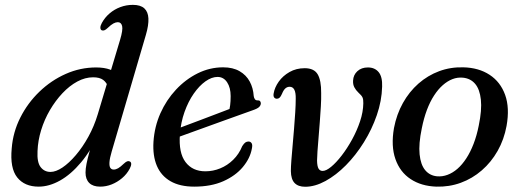

<svg xmlns="http://www.w3.org/2000/svg" viewBox="-20 -738 2088 770"><path d="M565 -598 428 -130.5Q420 -103.5 419 -87.5Q418 -71.5 422.5 -64.8Q427 -58 436 -58Q444.5 -58 453.8 -63.2Q463 -68.5 476.5 -81.5Q484.5 -89 490 -91Q495.5 -93 500.5 -90.5Q506.5 -87.5 506.2 -80Q506 -72.5 500 -61Q488.5 -39.5 469.5 -23.5Q450.5 -7.5 428 1.5Q405.5 10.5 381.5 10.5Q353 10.5 338 -4.2Q323 -19 323 -46Q323 -61 327 -81.2Q331 -101.5 340 -134Q349 -166.5 364 -215.5L378.5 -208Q346 -135.5 305.2 -87Q264.5 -38.5 220.8 -14Q177 10.5 135 10.5Q78.5 10.5 49 -26.5Q19.5 -63.5 27 -143Q32 -208 61.5 -266.5Q91 -325 138 -370.2Q185 -415.5 243.5 -441.5Q302 -467.5 365.5 -467.5Q398.5 -467.5 421.8 -458.8Q445 -450 458.5 -434.5Q472 -419 476 -399L415.5 -385.5Q408 -407 393.8 -417.5Q379.5 -428 353.5 -428Q321.5 -428 290 -411Q258.5 -394 230.5 -364.2Q202.5 -334.5 180.2 -296.5Q158 -258.5 145 -216.2Q132 -174 130.5 -132Q128 -87 143 -67.8Q158 -48.5 182.5 -48.5Q204 -48.5 230.5 -66.2Q257 -84 284.2 -116Q311.5 -148 334.5 -189.8Q357.5 -231.5 372 -279.5L461.5 -578Q473.5 -618 469.8 -633.5Q466 -649 452.5 -649Q444.5 -649 435 -644Q425.5 -639 412 -626Q404 -618.5 398.5 -616.5Q393 -614.5 388 -616.5Q382.5 -619.5 382.5 -627.2Q382.5 -635 388.5 -646Q400.5 -668 419.5 -684.2Q438.5 -700.5 462.5 -709.5Q486.5 -718.5 513 -718.5Q543.5 -718.5 558.8 -704.5Q574 -690.5 575.2 -663.8Q576.5 -637 565 -598Z M650.5 -206.5Q650.5 -206.5 669 -213.5Q687.5 -220.5 717.8 -231.8Q748 -243 782.8 -256.2Q817.5 -269.5 850.8 -282Q884 -294.5 908.5 -304L897 -288Q901 -300.5 903 -316Q905 -331.5 905 -352.5Q905 -386.5 890.8 -408Q876.5 -429.5 852.5 -429.5Q829 -429.5 804 -411.8Q779 -394 757 -362.5Q735 -331 720 -289Q705 -247 701.5 -198.5Q696 -125 724 -88Q752 -51 803.5 -51Q834.5 -51 863.2 -62.8Q892 -74.5 915.2 -97.2Q938.5 -120 951.5 -152Q958.5 -163 964.2 -166.8Q970 -170.5 976.5 -170.5Q984.5 -170.5 989 -163.8Q993.5 -157 990 -141.5Q983 -103 953.8 -68Q924.5 -33 875.5 -11.2Q826.5 10.5 759 10.5Q701.5 10.5 663.8 -11.2Q626 -33 609 -73.2Q592 -113.5 595.5 -169.5Q599.5 -230 623.2 -283.5Q647 -337 685.8 -378.5Q724.5 -420 773 -444Q821.5 -468 875 -468Q914 -468 940.8 -452.5Q967.5 -437 981.5 -411Q995.5 -385 997.5 -353Q998.5 -345.5 1002 -340.5Q1005.5 -335.5 1012 -335.5Q1019 -336 1022.5 -332.8Q1026 -329.5 1026 -323.5Q1026 -316 1019.5 -309.2Q1013 -302.5 994 -296Q974 -289 941.5 -277.2Q909 -265.5 870.8 -251.8Q832.5 -238 794.5 -224.2Q756.5 -210.5 724.8 -199Q693 -187.5 673.8 -180.5Q654.5 -173.5 654.5 -173.5Z M1146.5 -52Q1147 -19 1161.5 -4Q1176 11 1204 11Q1243 11 1285.5 -12.2Q1328 -35.5 1367.5 -75.5Q1407 -115.5 1439.2 -167.2Q1471.5 -219 1491.2 -276.2Q1511 -333.5 1512.5 -390.5Q1514 -430 1498.5 -448.8Q1483 -467.5 1455.5 -467.5Q1429.5 -467.5 1413.2 -452.5Q1397 -437.5 1396 -415Q1395 -399.5 1401 -388Q1407 -376.5 1417.5 -366.5Q1430 -355.5 1433.8 -347.2Q1437.5 -339 1437 -323.5Q1436.5 -289 1424 -251.5Q1411.5 -214 1392 -178.5Q1372.5 -143 1350.5 -114.5Q1328.5 -86 1308.2 -69.2Q1288 -52.5 1274 -52.5Q1263 -52.5 1257.5 -61.8Q1252 -71 1251.5 -94Q1251.5 -106.5 1253.2 -130.8Q1255 -155 1257.5 -185.5Q1260 -216 1262.5 -248.5Q1265 -281 1266.8 -311.5Q1268.5 -342 1268 -365Q1268.5 -415.5 1254 -440Q1239.5 -464.5 1202 -464.5Q1168 -464.5 1141.2 -449.2Q1114.5 -434 1098 -410.8Q1081.5 -387.5 1077.5 -363.5Q1075.5 -352.5 1079.5 -347.2Q1083.5 -342 1090.5 -342Q1096.5 -342 1101.2 -346.2Q1106 -350.5 1111 -362Q1117 -377 1124.5 -383.5Q1132 -390 1141.5 -390Q1154.5 -390 1160.5 -378Q1166.5 -366 1166 -342Q1166 -318.5 1164 -287Q1162 -255.5 1159.2 -221.2Q1156.5 -187 1153.5 -154.2Q1150.5 -121.5 1148.5 -94.8Q1146.5 -68 1146.5 -52Z M1838.5 -468Q1900 -466.5 1943.5 -438Q1987 -409.5 2005.8 -357.5Q2024.5 -305.5 2011.5 -233Q2001.5 -178.5 1975.8 -133Q1950 -87.5 1912.2 -54.8Q1874.5 -22 1828 -5Q1781.5 12 1730 10.5Q1669.5 8.5 1626.8 -19.8Q1584 -48 1565.8 -100Q1547.5 -152 1560 -224.5Q1570.5 -279.5 1595.8 -324.8Q1621 -370 1658.2 -402.8Q1695.5 -435.5 1741.2 -452.5Q1787 -469.5 1838.5 -468ZM1732 -31Q1753.5 -29 1774.5 -36.8Q1795.5 -44.5 1814.5 -61Q1833.5 -77.5 1850 -102.8Q1866.5 -128 1879.2 -161Q1892 -194 1900 -234.5Q1913 -297 1908.5 -338.5Q1904 -380 1885.5 -401.8Q1867 -423.5 1836.5 -426.5Q1815 -428.5 1794.8 -420.8Q1774.5 -413 1755.8 -396.5Q1737 -380 1720.8 -355Q1704.5 -330 1692 -296.8Q1679.5 -263.5 1671.5 -223Q1658.5 -160.5 1662.8 -119Q1667 -77.5 1685 -55.8Q1703 -34 1732 -31Z"/></svg>

Font: Fraunces
Style: Italic
Weight: 400
Italic angle: -16°
Version: Version 1.000;[b76b70a41]